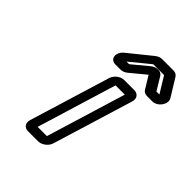

<svg xmlns="http://www.w3.org/2000/svg" viewBox="-207 -828 969 969"><g transform="rotate(45 277.5 -343.0)"><path d="M179 -25 309 -451H375L245 -25ZM294 -22 426 -454C434 -480 419 -501 393 -501H321C295 -501 268 -480 260 -454L128 -22C120 4 134 25 160 25H232C258 25 286 4 294 -22ZM435 -644C423 -665 390 -665 365 -644L283 -576C282 -575 281 -575 281 -575H263L367 -660C368 -660 370 -661 370 -661H444C445 -661 445 -660 446 -660L498 -575H478C477 -575 477 -576 476 -576ZM389 -607 430 -540C437 -529 447 -525 461 -525H496C536 -525 567 -571 551 -600L492 -696C484 -707 475 -711 461 -711H383C369 -711 358 -707 344 -696L224 -599C201 -581 194 -552 207 -536C213 -529 223 -525 234 -525H268C282 -525 295 -529 308 -540Z"/></g></svg>

Font: DIN Rundschrift
Style: BreitKontKu
Weight: 400
Width: 7
Version: Version 1.027